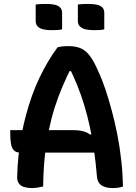

<svg xmlns="http://www.w3.org/2000/svg" viewBox="-20 -944 690 974"><path d="M32 -284H349Q379 -284 400.5 -278.5Q422 -273 438 -261L474 -272V-170H82Q62 -170 51 -181Q40 -192 36 -213Q32 -234 32 -264ZM199 2Q185 5 170.5 7.5Q156 10 142 10Q120 10 103 5Q86 0 76.5 -12.5Q67 -25 67 -44Q68 -100 74 -154.5Q80 -209 89.5 -261Q99 -313 112.5 -362.5Q126 -412 142.5 -458.5Q159 -505 179.5 -548Q200 -591 223 -630Q246 -669 272 -704Q283 -707 296.5 -708.5Q310 -710 329 -710Q363 -710 388.5 -699.5Q414 -689 435.5 -661Q457 -633 479 -581Q498 -541 515 -490Q532 -439 547.5 -381Q563 -323 575.5 -260Q588 -197 595 -131Q599 -99 601 -65Q603 -31 604 2Q593 6 580 8Q567 10 553 10Q527 10 509.5 3.5Q492 -3 483 -15.5Q474 -28 472 -46Q466 -118 457 -181.5Q448 -245 435.5 -302Q423 -359 407 -411.5Q391 -464 371 -513.5Q351 -563 326 -612L369 -583H303L347 -612Q319 -557 296.5 -504Q274 -451 257 -397Q240 -343 227.5 -282.5Q215 -222 207.5 -152.5Q200 -83 199 2ZM161 -921Q174 -923 188.5 -923.5Q203 -924 215 -924Q235 -924 253 -921Q271 -918 283 -908Q295 -898 295 -879V-795Q282 -792 267 -791.5Q252 -791 240 -791Q221 -791 202.5 -794.5Q184 -798 172.5 -808.5Q161 -819 161 -837ZM375 -921Q388 -923 403 -923.5Q418 -924 429 -924Q449 -924 467.5 -921Q486 -918 497.5 -908Q509 -898 509 -879V-795Q496 -792 481.5 -791.5Q467 -791 454 -791Q435 -791 417 -794.5Q399 -798 387 -808.5Q375 -819 375 -837Z"/></svg>

Font: Recursive Casual SemiBold
Style: Regular
Weight: 600
Version: Version 1.047